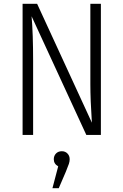

<svg xmlns="http://www.w3.org/2000/svg" viewBox="-20 -705 645 1003"><path d="M507 0H431L145 -620Q153 -528 153 -387V0H98V-685H174L460 -64Q452 -184 452 -266V-685H507ZM344 127Q344 138 340 150.5Q336 163 324 192L287 278H254L284 164Q261 151 261 127Q261 109 272.5 97Q284 85 303 85Q321 85 332.5 97Q344 109 344 127Z"/></svg>

Font: Fira Sans Condensed Light
Style: Regular
Weight: 300
Width: 3
Designer: bBox Type GmbH & Carrois Corporate GbR & Edenspiekermann AG
Foundry: bBox Type GmbH & Carrois Corporate GbR & Edenspiekermann AG
Version: Version 4.301